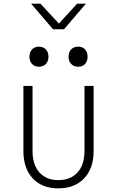

<svg xmlns="http://www.w3.org/2000/svg" viewBox="-20 -1020 640 1050"><path d="M299 10Q210 10 159 -44.5Q108 -99 108 -194V-550H158V-194Q158 -119 195.5 -77Q233 -35 299 -35Q366 -35 404 -77Q442 -119 442 -194V-550H492V-194Q492 -100 440.5 -45Q389 10 299 10ZM408 -655Q384 -655 369.5 -670Q355 -685 355 -710Q355 -735 369.5 -750Q384 -765 408 -765Q431 -765 445 -750Q459 -735 459 -710Q459 -685 445 -670Q431 -655 408 -655ZM193 -655Q170 -655 155.5 -670Q141 -685 141 -710Q141 -735 155.5 -750Q170 -765 193 -765Q216 -765 230.5 -750Q245 -735 245 -710Q245 -685 230.5 -670Q216 -655 193 -655ZM270 -860 150 -1000H201L302 -891L402 -1000H450L330 -860Z"/></svg>

Font: JetBrains Mono NL Thin
Style: Regular
Weight: 100
Monospace: yes
Designer: Philipp Nurullin, Konstantin Bulenkov
Foundry: JetBrains
Version: Version 2.305; ttfautohint (v1.8.4.7-5d5b)